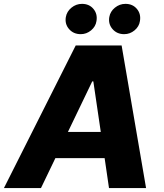

<svg xmlns="http://www.w3.org/2000/svg" viewBox="-42 -959 834 979"><path d="M166.9 0H-22L344.1 -727.3H578.1L702.8 0H513.8L491.5 -152.7H240.4ZM304.3 -286.2H471.9L433.9 -544H428.3ZM369.7 -784.8Q332.7 -784.8 310.2 -810.7Q287.6 -836.6 293.7 -872.2Q298.7 -900.6 322.4 -919.9Q346.2 -939.3 376.1 -939.3Q413 -939.3 434.5 -913.5Q456 -887.8 449.9 -851.6Q446 -823.9 422.6 -804.3Q399.1 -784.8 369.7 -784.8ZM591.3 -784.8Q554.3 -784.8 531.8 -810.7Q509.2 -836.6 515.3 -872.2Q520.2 -900.6 544 -919.9Q567.8 -939.3 597.7 -939.3Q634.6 -939.3 656.1 -913.5Q677.6 -887.8 671.5 -851.6Q667.6 -823.9 644.2 -804.3Q620.7 -784.8 591.3 -784.8Z"/></svg>

Font: Inter UI Extra Bold
Style: Italic
Weight: 800
Italic angle: 9.39999°
Designer: Rasmus Andersson
Foundry: rsms
Version: 3.2;8d6f07862